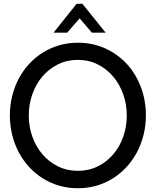

<svg xmlns="http://www.w3.org/2000/svg" viewBox="-20 -981 818 1016"><path d="M392.1 -77.1Q450.2 -77.1 497.8 -100.8Q545.4 -124.5 579.6 -164.8Q613.8 -205.1 632.3 -258.1Q650.9 -311 650.9 -370.1Q650.9 -428.7 632.1 -481.9Q613.3 -535.2 579.1 -575.7Q544.9 -616.2 497.3 -640.1Q449.7 -664.1 392.1 -664.1Q334 -664.1 286.1 -640.1Q238.3 -616.2 204.1 -575.9Q169.9 -535.6 151.1 -482.2Q132.3 -428.7 132.3 -370.1Q132.3 -311 151.1 -258.1Q169.9 -205.1 204.3 -164.8Q238.8 -124.5 286.4 -100.8Q334 -77.1 392.1 -77.1ZM392.1 15.1Q339.8 15.1 293 1.5Q246.1 -12.2 206.1 -37.4Q166 -62.5 133.8 -97.7Q101.6 -132.8 79.1 -175.5Q56.6 -218.3 44.4 -267.6Q32.2 -316.9 32.2 -370.1Q32.2 -423.3 44.4 -472.7Q56.6 -522 79.3 -564.9Q102.1 -607.9 134.3 -642.8Q166.5 -677.7 206.3 -702.6Q246.1 -727.5 293 -741.2Q339.8 -754.9 392.1 -754.9Q470.7 -754.9 536.9 -724.9Q603 -694.8 650.9 -642.8Q698.7 -590.8 725.3 -520.5Q752 -450.2 752 -370.1Q752 -316.9 739.7 -267.6Q727.5 -218.3 704.8 -175.5Q682.1 -132.8 649.9 -97.7Q617.7 -62.5 577.9 -37.4Q538.1 -12.2 491 1.5Q443.8 15.1 392.1 15.1ZM263.2 -808.1 385.3 -960.9H416L539.1 -808.1H466.3L401.4 -883.8L335.4 -808.1Z"/></svg>

Font: Twentytwelve Slab
Style: TwentytwelveSlab
Weight: 400
Designer: Domenico Catapano
Version: Version 1.00 2012